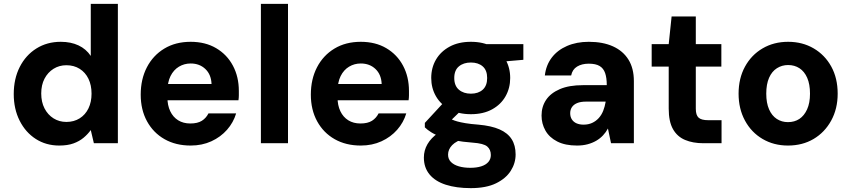

<svg xmlns="http://www.w3.org/2000/svg" viewBox="-20 -740 4399 992"><path d="M286 12Q218 12 165 -22Q112 -56 81.5 -116.5Q51 -177 51 -254Q51 -333 82 -394Q113 -455 168 -489.5Q223 -524 294 -524Q346 -524 385.5 -505.5Q425 -487 449 -451V-720H589V0H465L449 -68Q434 -47 412 -28.5Q390 -10 359.5 1Q329 12 286 12ZM323 -110Q362 -110 391.5 -128.5Q421 -147 437 -180Q453 -213 453 -256Q453 -300 437 -333Q421 -366 391.5 -384.5Q362 -403 323 -403Q286 -403 256.5 -384.5Q227 -366 210 -333.5Q193 -301 193 -257Q193 -213 210 -180Q227 -147 256.5 -128.5Q286 -110 323 -110Z M965 12Q888 12 830 -21Q772 -54 739.5 -113.5Q707 -173 707 -251Q707 -331 739 -392.5Q771 -454 829 -489Q887 -524 965 -524Q1041 -524 1097 -491Q1153 -458 1183.5 -400.5Q1214 -343 1214 -270Q1214 -260 1214 -247.5Q1214 -235 1212 -222H807V-306H1073Q1071 -355 1041 -383.5Q1011 -412 965 -412Q932 -412 904.5 -395.5Q877 -379 861 -347Q845 -315 845 -266V-236Q845 -196 859.5 -165.5Q874 -135 900.5 -118.5Q927 -102 963 -102Q1001 -102 1023 -116Q1045 -130 1057 -154H1200Q1186 -107 1153 -69.5Q1120 -32 1072 -10Q1024 12 965 12Z M1328 0V-720H1468V0Z M1844 12Q1767 12 1709 -21Q1651 -54 1618.5 -113.5Q1586 -173 1586 -251Q1586 -331 1618 -392.5Q1650 -454 1708 -489Q1766 -524 1844 -524Q1920 -524 1976 -491Q2032 -458 2062.5 -400.5Q2093 -343 2093 -270Q2093 -260 2093 -247.5Q2093 -235 2091 -222H1686V-306H1952Q1950 -355 1920 -383.5Q1890 -412 1844 -412Q1811 -412 1783.5 -395.5Q1756 -379 1740 -347Q1724 -315 1724 -266V-236Q1724 -196 1738.5 -165.5Q1753 -135 1779.5 -118.5Q1806 -102 1842 -102Q1880 -102 1902 -116Q1924 -130 1936 -154H2079Q2065 -107 2032 -69.5Q1999 -32 1951 -10Q1903 12 1844 12Z M2412 232Q2338 232 2283.5 214.5Q2229 197 2199.5 161.5Q2170 126 2170 74Q2170 37 2188.5 5Q2207 -27 2243 -52.5Q2279 -78 2331 -96L2384 -26Q2337 -12 2316 10Q2295 32 2295 59Q2295 82 2310 97Q2325 112 2351 119.5Q2377 127 2410 127Q2442 127 2466 119.5Q2490 112 2503 97Q2516 82 2516 61Q2516 33 2497.5 17Q2479 1 2422 -3Q2370 -7 2330 -14.5Q2290 -22 2260 -32.5Q2230 -43 2209 -56Q2188 -69 2175 -82V-105L2283 -222L2384 -190L2253 -63L2295 -134Q2305 -127 2316 -122Q2327 -117 2343 -112.5Q2359 -108 2385.5 -103.5Q2412 -99 2452 -96Q2519 -90 2561 -71.5Q2603 -53 2623.5 -21Q2644 11 2644 58Q2644 103 2619 142.5Q2594 182 2543 207Q2492 232 2412 232ZM2413 -150Q2349 -150 2303 -175Q2257 -200 2232.5 -242.5Q2208 -285 2208 -337Q2208 -390 2232.5 -432Q2257 -474 2303 -499Q2349 -524 2413 -524Q2477 -524 2522.5 -499Q2568 -474 2592 -432Q2616 -390 2616 -337Q2616 -285 2592 -242.5Q2568 -200 2522.5 -175Q2477 -150 2413 -150ZM2413 -256Q2451 -256 2474 -276.5Q2497 -297 2497 -337Q2497 -377 2474 -397Q2451 -417 2413 -417Q2375 -417 2351 -397Q2327 -377 2327 -337Q2327 -297 2351 -276.5Q2375 -256 2413 -256ZM2498 -415 2476 -512H2684V-431Z M2961 12Q2900 12 2859 -9Q2818 -30 2798 -65.5Q2778 -101 2778 -143Q2778 -189 2801.5 -224Q2825 -259 2872.5 -279.5Q2920 -300 2992 -300H3115Q3115 -338 3106.5 -362.5Q3098 -387 3078 -399Q3058 -411 3022 -411Q2986 -411 2961.5 -396Q2937 -381 2931 -350H2795Q2801 -403 2830.5 -442Q2860 -481 2909.5 -502.5Q2959 -524 3022 -524Q3095 -524 3147 -500.5Q3199 -477 3227 -432Q3255 -387 3255 -321V0H3137L3121 -76Q3111 -57 3095.5 -40.5Q3080 -24 3060 -12.5Q3040 -1 3015.5 5.5Q2991 12 2961 12ZM2995 -96Q3020 -96 3039.5 -105Q3059 -114 3073.5 -130Q3088 -146 3096.5 -167.5Q3105 -189 3109 -213V-215H3008Q2980 -215 2962 -207.5Q2944 -200 2935 -186.5Q2926 -173 2926 -155Q2926 -136 2935 -122.5Q2944 -109 2959.5 -102.5Q2975 -96 2995 -96Z M3614 0Q3560 0 3519.5 -17Q3479 -34 3457 -73Q3435 -112 3435 -179V-396H3347V-512H3435L3450 -655H3575V-512H3707V-396H3575V-178Q3575 -145 3589.5 -132Q3604 -119 3639 -119H3708V0Z M4051 12Q3978 12 3920 -22Q3862 -56 3829 -117Q3796 -178 3796 -256Q3796 -335 3829 -395.5Q3862 -456 3920 -490Q3978 -524 4052 -524Q4126 -524 4184 -490Q4242 -456 4275 -396Q4308 -336 4308 -256Q4308 -178 4274.5 -117Q4241 -56 4183.5 -22Q4126 12 4051 12ZM4051 -109Q4085 -109 4110 -125.5Q4135 -142 4150 -175Q4165 -208 4165 -256Q4165 -305 4150.5 -338Q4136 -371 4110.5 -387.5Q4085 -404 4052 -404Q4020 -404 3994 -387.5Q3968 -371 3953.5 -338Q3939 -305 3939 -256Q3939 -208 3953.5 -175Q3968 -142 3993.5 -125.5Q4019 -109 4051 -109Z"/></svg>

Font: DM Sans 12pt ExtraBold
Style: Regular
Weight: 800
Version: Version 4.004;gftools[0.9.30]